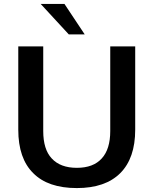

<svg xmlns="http://www.w3.org/2000/svg" viewBox="-20 -948 780 977"><path d="M371 9Q224 9 149 -67Q73 -142 73 -288V-712H200V-281Q200 -188 243 -142Q287 -94 371 -94Q455 -94 498 -142Q541 -189 541 -281V-712H668V-288Q668 -143 592 -67Q516 9 371 9ZM330 -773 187 -928H308L411 -773Z"/></svg>

Font: PRinguin Sans
Style: Bold
Weight: 700
Designer: Vernon Adams
Foundry: Vernon Adams
Version: ""